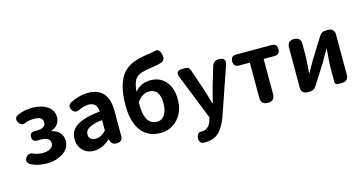

<svg xmlns="http://www.w3.org/2000/svg" viewBox="-99 -1274 3716 1960"><g transform="rotate(-15 1759.5 -294.0)"><path d="M250 14Q154 14 83 -23Q34 -54 62 -98Q78 -122 100.5 -126Q123 -130 148 -116Q192 -100 236 -100Q286 -100 317 -119Q350 -139 350 -173Q350 -238 248 -238H211Q162 -238 162 -288Q162 -337 211 -337H238Q331 -337 331 -400Q331 -460 239 -460Q189 -460 151 -446Q101 -420 72 -469Q45 -516 91 -541Q162 -574 248 -574Q343 -574 403 -536Q471 -494 471 -416Q471 -377 449 -346Q425 -311 381 -297V-292Q494 -264 494 -158Q494 -79 419 -31Q348 14 250 14Z M750 14Q676 14 630.5 -33Q585 -80 585 -153Q585 -242 662 -291.5Q739 -341 907 -359Q903 -456 812 -456Q767 -456 712 -431Q687 -417 665.5 -422.5Q644 -428 631 -453Q607 -500 650 -525Q748 -574 839 -574Q945 -574 999.5 -511.5Q1054 -449 1054 -327V-245V-163V-60Q1054 0 991 0Q934 0 925 -53L924 -60H919Q836 14 750 14ZM799 -101Q852 -101 907 -156V-268Q855 -262 821 -252.5Q787 -243 765 -229Q725 -206 725 -164Q725 -101 799 -101Z M1451 14Q1320 14 1248 -81Q1177 -177 1177 -347Q1177 -588 1274 -691Q1317 -737 1385 -762Q1442 -783 1529 -795Q1578 -802 1596 -807Q1630 -819 1649 -804Q1666 -790 1675 -750Q1686 -700 1648 -680Q1609 -665 1559 -659Q1462 -645 1428 -634Q1377 -617 1353 -580Q1329 -540 1321 -457Q1386 -533 1490 -533Q1585 -533 1645 -467Q1709 -396 1709 -273Q1709 -146 1635 -65Q1562 14 1451 14ZM1448 -106Q1498 -106 1528 -152Q1557 -196 1557 -273Q1557 -426 1446 -426Q1372 -426 1316 -346V-313Q1316 -211 1351 -158Q1385 -106 1448 -106Z M1869 224Q1852 224 1844 223Q1818 219 1809 196Q1801 176 1808 146Q1813 127 1825 116Q1838 104 1856 108Q1857 108 1858 108Q1935 108 1963 23L1973 -11L1781 -494Q1769 -524 1781.5 -542Q1794 -560 1826 -560H1829H1869Q1903 -560 1914 -528L1992 -300Q2003 -266 2024 -195Q2034 -160 2039 -142H2044Q2059 -208 2084 -300L2145 -505Q2161 -560 2218 -560Q2303 -560 2274 -480L2202 -271L2103 17Q2064 123 2015 170Q1958 224 1869 224Z M2589 0Q2516 0 2516 -73V-222V-444H2403Q2345 -444 2345 -502Q2345 -560 2403 -560H2589H2776Q2834 -560 2834 -502Q2834 -444 2776 -444H2662V-73Q2662 0 2589 0Z M3006 0Q2977 0 2959.5 -17.5Q2942 -35 2942 -64V-489Q2942 -560 3013 -560Q3084 -560 3084 -489V-383Q3084 -340 3076 -230Q3073 -198 3072 -182H3075Q3086 -201 3113 -249Q3134 -286 3142 -300L3282 -524Q3305 -560 3348 -560H3376Q3405 -560 3422.5 -542.5Q3440 -525 3440 -496V-280V-65Q3440 -36 3422 -18Q3404 0 3375 0H3369H3330Q3298 0 3298 -32V-176Q3298 -227 3309 -355Q3310 -370 3311 -377H3307Q3292 -352 3255 -286Q3244 -267 3240 -259L3099 -36Q3076 0 3033 0Z"/></g></svg>

Font: GenSenRounded2 TW B
Style: Regular
Weight: 700
Version: Version 2.000;PS 2;hotconv 16.6.51;makeotf.lib2.5.65220 DEVE